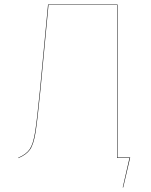

<svg xmlns="http://www.w3.org/2000/svg" viewBox="-20 -700 671 851"><path d="M557 -2 526 131H524L554 0H499V-678H195L159 -299Q146 -166 137.5 -113Q129 -60 113 -37Q97 -14 61 1V-1Q96 -16 111.5 -38.5Q127 -61 135.5 -114Q144 -167 157 -300L193 -680H501V-2Z"/></svg>

Font: FiraGO Two
Style: Regular
Weight: 100
Designer: bBox Type
Foundry: bBox Type GmbH
Version: Version 1.001